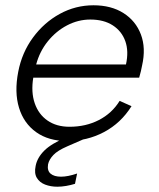

<svg xmlns="http://www.w3.org/2000/svg" viewBox="-20 -527 601 727"><path d="M234 7Q164 7 117 -26.5Q70 -60 52 -119Q34 -178 49 -255Q63 -328 105 -385Q147 -442 206.5 -474.5Q266 -507 334 -507Q401 -507 447.5 -477.5Q494 -448 513.5 -396.5Q533 -345 518 -279Q516 -269 513.5 -257.5Q511 -246 507 -233H106Q97 -178 111.5 -136Q126 -94 160 -70.5Q194 -47 243 -47Q305 -47 354.5 -72.5Q404 -98 433 -145L478 -125Q438 -61 374 -27Q310 7 234 7ZM457 -283Q468 -333 454.5 -371Q441 -409 407 -431Q373 -453 322 -453Q276 -453 234 -431Q192 -409 161 -370.5Q130 -332 117 -283ZM287 -31 297 0 235 27Q198 43 182 60Q166 77 162 95Q158 119 171.5 130.5Q185 142 211 142Q237 142 272 130L264 169Q248 174 230.5 177Q213 180 197 180Q172 180 151 172Q130 164 119.5 146.5Q109 129 115 101Q121 70 147.5 43.5Q174 17 231 -7Z"/></svg>

Font: Albert Sans Light
Style: Italic
Weight: 300
Italic angle: -11.25°
Designer: Andreas Rasmussen
Foundry: a.Foundry
Version: Version 1.025